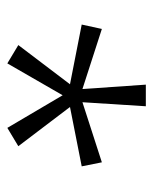

<svg xmlns="http://www.w3.org/2000/svg" viewBox="33 -833 418 524"><g transform="rotate(90 242.0 -571.0)"><path d="M270 -760 259 -587 423 -640 434 -585 272 -553 379 -412 329 -382 240 -533 153 -382 103 -412 210 -553 47 -585 59 -640 223 -587 211 -760Z"/></g></svg>

Font: Noto Sans Thai SemiCondensed Light
Style: Regular
Weight: 300
Width: 4
Designer: Monotype Design Team
Foundry: Monotype Imaging Inc.
Version: Version 2.001